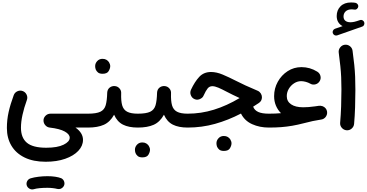

<svg xmlns="http://www.w3.org/2000/svg" viewBox="-20 -980 2914 1525"><path d="M34.7 37.1Q34.7 -28.8 48.6 -90.6Q62.5 -152.3 88.9 -223.6Q96.7 -245.1 117.7 -254.9Q138.7 -264.6 160.2 -256.8Q181.6 -249 191.4 -228Q201.2 -207 193.4 -185.5Q170.9 -123.5 158.7 -67.9Q146.5 -12.2 146.5 34.2Q146.5 114.3 193.6 153.8Q240.7 193.4 347.2 193.4Q436 193.4 484.9 169.4Q533.7 145.5 533.7 113.8Q533.7 86.4 494.1 64.5Q454.6 42.5 374.5 33.2Q355 30.8 341.3 16.1Q327.6 1.5 325.7 -18.1Q323.7 -42 340.6 -59.6Q357.4 -77.1 381.3 -77.1H678.7Q701.7 -77.1 717.8 -61Q733.9 -44.9 733.9 -22Q733.9 0.5 717.8 16.8Q701.7 33.2 678.7 33.2H579.6Q639.2 75.7 639.2 130.9Q639.2 178.7 601.8 218.3Q564.5 257.8 497.8 281.2Q431.2 304.7 342.8 304.7Q244.1 304.7 175.3 271Q106.4 237.3 70.6 177Q34.7 116.7 34.7 37.1ZM192.4 492.2Q187.5 474.6 196 458.5Q204.6 442.4 222.7 436.5Q250 428.2 285.9 423.8Q321.8 419.4 356.9 419.4Q391.6 419.4 419.7 423.8Q447.8 428.2 467.3 436Q485.4 445.8 490.5 465.3Q495.6 484.9 484.4 501.5Q475.1 514.6 461.9 519.3Q448.7 523.9 434.6 520.5Q420.4 516.6 399.2 514.2Q377.9 511.7 356.9 511.7Q323.7 511.7 295.2 514.4Q266.6 517.1 248 522.9Q230.5 527.8 214.1 518.6Q197.8 509.3 192.4 492.2Z M623 -22Q623 -44.9 639.6 -61Q656.2 -77.1 678.7 -77.1Q745.1 -77.1 777.1 -92.5Q809.1 -107.9 819.6 -144.5Q830.1 -181.2 831.5 -243.7Q833 -269.5 850.3 -283.7Q867.7 -297.9 891.1 -296.4Q914.1 -294.9 929.2 -277.6Q944.3 -260.3 942.4 -237.8Q940.4 -178.7 950.4 -143.6Q960.4 -108.4 989.7 -92.8Q1019 -77.1 1074.2 -77.1H1074.7Q1097.7 -77.1 1113.8 -61Q1129.9 -44.9 1129.9 -22Q1129.9 0.5 1113.8 16.8Q1097.7 33.2 1074.7 33.2H1074.2Q1002.9 33.2 956.8 10Q910.6 -13.2 886.2 -68.8Q854.5 -11.2 804.9 11Q755.4 33.2 678.7 33.2Q656.2 33.2 639.6 16.8Q623 0.5 623 -22ZM735.8 -455.1Q735.8 -477.1 752.2 -494.9Q768.6 -512.7 794.4 -512.7Q813 -512.7 825.7 -504.9Q838.4 -497.1 845.7 -485.8Q855.5 -469.7 855.5 -454.6Q855.5 -436.5 843 -415.3Q830.6 -394 794.9 -394Q770.5 -394 758.1 -404.5Q745.6 -415 740.2 -428.7Q735.8 -441.4 735.8 -455.1Z M1019 -22Q1019 -44.9 1035.6 -61Q1052.2 -77.1 1074.7 -77.1Q1141.1 -77.1 1173.1 -92.5Q1205.1 -107.9 1215.6 -144.5Q1226.1 -181.2 1227.5 -243.7Q1229 -269.5 1246.3 -283.7Q1263.7 -297.9 1287.1 -296.4Q1310.1 -294.9 1325.2 -277.6Q1340.3 -260.3 1338.4 -237.8Q1336.4 -178.7 1346.4 -143.6Q1356.4 -108.4 1385.7 -92.8Q1415 -77.1 1470.2 -77.1H1470.7Q1493.7 -77.1 1509.8 -61Q1525.9 -44.9 1525.9 -22Q1525.9 0.5 1509.8 16.8Q1493.7 33.2 1470.7 33.2H1470.2Q1398.9 33.2 1352.8 10Q1306.6 -13.2 1282.2 -68.8Q1250.5 -11.2 1200.9 11Q1151.4 33.2 1074.7 33.2Q1052.2 33.2 1035.6 16.8Q1019 0.5 1019 -22ZM1051.8 209Q1051.8 187 1068.1 169.2Q1084.5 151.4 1110.4 151.4Q1128.9 151.4 1141.6 159.2Q1154.3 167 1161.6 178.2Q1171.4 194.3 1171.4 209.5Q1171.4 227.5 1158.9 248.8Q1146.5 270 1110.8 270Q1086.4 270 1074 259.5Q1061.5 249 1056.2 235.4Q1051.8 222.7 1051.8 209Z M1656.2 -408.2Q1699.7 -408.2 1749 -387.5Q1798.3 -366.7 1851.6 -339.4Q1886.2 -321.3 1929.7 -301.5Q1973.1 -281.7 2027.3 -258.8Q2042 -252.4 2051.3 -238Q2060.5 -223.6 2060.5 -208Q2060.5 -177.2 2034.7 -161.1Q2012.2 -146.5 1990.7 -132.8Q2001 -104.5 2031 -90.8Q2061 -77.1 2115.2 -77.1H2115.7Q2138.7 -77.1 2154.8 -61Q2170.9 -44.9 2170.9 -22Q2170.9 0.5 2154.8 16.8Q2138.7 33.2 2115.7 33.2H2115.2Q2042 33.2 1982.2 6.1Q1922.4 -21 1894 -78.1Q1792.5 -25.4 1687.7 3.9Q1583 33.2 1470.7 33.2Q1447.8 33.2 1431.4 16.8Q1415 0.5 1415 -22Q1415 -44.4 1431.4 -60.8Q1447.8 -77.1 1470.7 -77.1Q1576.7 -77.1 1678.7 -108.6Q1780.8 -140.1 1883.3 -201.2Q1854.5 -214.8 1828.6 -227.1Q1802.7 -239.3 1779.3 -252Q1741.7 -272 1714.1 -283.7Q1686.5 -295.4 1666.5 -295.4Q1644 -295.4 1629.6 -278.1Q1615.2 -260.7 1596.7 -220.2Q1589.8 -202.1 1565.2 -192.1Q1540.5 -182.1 1516.6 -197.3Q1501.5 -207 1494.6 -227.1Q1487.8 -247.1 1497.1 -267.6Q1526.4 -330.6 1562.5 -369.4Q1598.6 -408.2 1656.2 -408.2ZM1699.2 157.7Q1699.2 135.7 1715.6 117.9Q1731.9 100.1 1757.8 100.1Q1776.4 100.1 1789.1 107.9Q1801.8 115.7 1809.1 127Q1818.8 143.1 1818.8 158.2Q1818.8 176.3 1806.4 197.5Q1793.9 218.8 1758.3 218.8Q1733.9 218.8 1721.4 208.3Q1709 197.8 1703.6 184.1Q1699.2 171.4 1699.2 157.7Z M2060.1 -22Q2060.1 -44.9 2076.7 -61Q2093.3 -77.1 2115.7 -77.1Q2168.9 -77.1 2211.9 -81.1Q2186 -106.9 2171.6 -141.1Q2157.2 -175.3 2157.2 -216.3Q2157.2 -277.8 2186.3 -330.3Q2215.3 -382.8 2264.6 -414.8Q2314 -446.8 2374.5 -446.8Q2441.9 -446.8 2499.5 -411.1Q2519.5 -398.9 2525.1 -377Q2530.8 -355 2519 -335.4Q2507.3 -315.9 2485.4 -310.1Q2463.4 -304.2 2443.4 -315.9Q2429.2 -324.2 2409.4 -329.8Q2389.6 -335.4 2371.6 -335.4Q2342.3 -335.4 2316.2 -318.6Q2290 -301.8 2273.9 -274.7Q2257.8 -247.6 2257.8 -216.3Q2257.8 -174.8 2292 -151.4Q2326.2 -127.9 2388.2 -127.9Q2409.2 -127.9 2431.2 -129.6Q2453.1 -131.3 2482.4 -135.3Q2490.2 -136.7 2499 -137.7Q2504.9 -138.7 2511.7 -139.6Q2525.9 -141.6 2539.1 -137.2Q2539.1 -137.2 2539.6 -137.2Q2540 -137.2 2541 -136.7Q2541.5 -136.7 2542 -136.2Q2542.5 -136.2 2543 -136.2Q2543.9 -135.7 2544.9 -135.3Q2544.9 -135.3 2544.9 -135.3Q2557.6 -129.9 2566.4 -119.4Q2575.2 -108.9 2577.6 -94.7Q2580.1 -81.1 2575.7 -67.9Q2575.2 -67.9 2575.2 -67.4Q2575.2 -66.9 2574.7 -65.9Q2567.9 -47.4 2551.3 -37.6Q2550.8 -37.6 2550.8 -37.1Q2550.3 -37.1 2549.8 -36.6Q2542 -32.2 2532.7 -30.8Q2495.6 -24.9 2463.4 -18.3Q2431.2 -11.7 2396 -2Q2345.2 11.2 2301.5 18.8Q2257.8 26.4 2213.4 29.8Q2168.9 33.2 2115.7 33.2Q2093.3 33.2 2076.7 16.8Q2060.1 0.5 2060.1 -22Z M2623.5 -716.3Q2619.6 -726.1 2624.8 -736.8Q2629.9 -747.6 2640.6 -751.5L2701.2 -772.5Q2679.7 -783.2 2667 -803.5Q2654.3 -823.7 2654.3 -852.5Q2654.3 -899.4 2684.6 -929.9Q2714.8 -960.4 2768.1 -960.4Q2786.6 -960.4 2801.3 -958Q2812.5 -956.1 2819.6 -947.5Q2826.7 -939 2825.7 -928.7Q2824.7 -918 2815.7 -909.9Q2806.6 -901.9 2795.4 -903.8Q2785.6 -905.8 2774.9 -905.8Q2742.2 -905.8 2725.3 -889.6Q2708.5 -873.5 2708.5 -849.1Q2708.5 -826.7 2723.1 -814.9Q2737.8 -803.2 2763.2 -803.2Q2777.3 -803.2 2793.5 -806.6Q2809.6 -810.1 2838.9 -820.3Q2850.1 -824.2 2860.6 -818.1Q2871.1 -812 2873.5 -800.8Q2876 -790 2870.8 -780.5Q2865.7 -771 2856.4 -768.6L2658.7 -699.2Q2647.9 -695.3 2637.7 -700.4Q2627.4 -705.6 2623.5 -716.3ZM2670.4 -562Q2667.5 -584.5 2681.6 -603Q2695.8 -621.6 2718.3 -624.5Q2740.7 -627.4 2759 -613.5Q2777.3 -599.6 2780.3 -576.7Q2789.1 -513.7 2793.9 -465.1Q2798.8 -416.5 2800.8 -369.9Q2802.7 -323.2 2802.7 -265.1Q2802.7 -197.3 2800.3 -127Q2797.9 -56.6 2792.5 3.9Q2790.5 26.4 2772.9 41.5Q2755.4 56.6 2732.4 54.7Q2710 52.7 2694.8 35.2Q2679.7 17.6 2681.6 -4.9Q2687 -65.4 2689.5 -135Q2691.9 -204.6 2691.9 -270.5Q2691.9 -324.7 2689.9 -366.9Q2688 -409.2 2683.3 -454.3Q2678.7 -499.5 2670.4 -562Z"/></svg>

Font: Mikhak-DS2-FD SemiBold
Style: Regular
Weight: 600
Designer: Amin Abedi
Version: Version 3.2